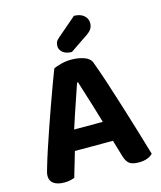

<svg xmlns="http://www.w3.org/2000/svg" viewBox="-124 -927 862 1026"><g transform="rotate(-15 307.5 -413.5)"><path d="M312.5 -488.2H307.2Q296.2 -455.5 281.9 -414Q267.7 -372.5 252.5 -327.5Q237.2 -282.5 223.5 -238.7L207.3 -159Q201.3 -139.7 195.3 -118Q189.2 -96.3 182.9 -75Q176.5 -53.8 170.8 -34.6Q165.1 -15.3 160.8 0Q149.8 3.7 136.7 6.8Q123.6 10 105.3 10Q66.9 10 46.1 -4.5Q25.4 -18.9 25.4 -45.8Q25.4 -58.1 29 -70.6Q32.7 -83.1 37.4 -99.3Q46.7 -132 63.2 -182Q79.7 -232 99.8 -290.3Q119.8 -348.7 140.5 -406.4Q161.1 -464.1 179.2 -513.1Q197.2 -562.2 209 -592.4Q222.9 -600.4 251.4 -607.7Q280 -615 308.2 -615Q348 -615 380 -603.4Q412.1 -591.8 420.4 -565.9Q440.4 -512.5 463.3 -442.3Q486.2 -372.1 509.9 -295.9Q533.6 -219.7 555.4 -147.7Q577.3 -75.6 594 -17.9Q583.7 -6.3 564 1.5Q544.2 9.3 517.7 9.3Q478.9 9.3 462.9 -4.5Q447 -18.2 438.7 -47.5L403.5 -166.3L387.6 -243.8Q374.2 -290.2 360.3 -335.1Q346.3 -379.9 334.1 -419.4Q321.9 -458.9 312.5 -488.2ZM144.5 -138.2 198.9 -250.1H439L458.3 -138.2ZM275.8 -745.1 383.3 -837.2Q418.5 -836.8 437.9 -819.7Q457.3 -802.6 457.3 -778.1Q457.3 -760.8 449.2 -746.8Q441 -732.9 417.8 -717.6L322.9 -653.4Q290 -654.1 272.9 -668.7Q255.8 -683.3 255.8 -703.2Q255.8 -714.6 259.5 -724.5Q263.2 -734.5 275.8 -745.1Z"/></g></svg>

Font: Baloo Tammudu 2
Style: Regular
Weight: 400
Designer: Maithili Shingre, Omkar Shende and Ek Type
Foundry: Ek Type
Version: Version 1.700